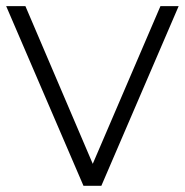

<svg xmlns="http://www.w3.org/2000/svg" viewBox="-30 -601 598 621"><path d="M297.8 0H240L-10 -581.1H52.2L270 -71.1L488.9 -581.1H547.8Z"/></svg>

Font: Paperlogy 3 Light
Style: Regular
Weight: 300
Designer: redesigned by Lee Juim, glyphs from Gmarket Sans & Montserrat
Foundry: PT&
Version: Version 1.001